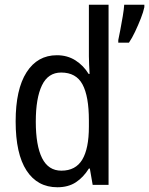

<svg xmlns="http://www.w3.org/2000/svg" viewBox="-20 -846 629 810"><path d="M222 -56Q138 -56 92 -126.5Q46 -197 46 -334Q46 -469 92 -541Q138 -613 220 -613Q264 -613 298 -591.5Q332 -570 354 -534H358Q357 -553 356 -573.5Q355 -594 355 -609V-826H438V-66H371L359 -135H355Q332 -98 300 -77Q268 -56 222 -56ZM239 -126Q299 -126 327 -172.5Q355 -219 355 -312V-338Q355 -440 328 -490Q301 -540 238 -540Q183 -540 157 -486Q131 -432 131 -333Q131 -232 157.5 -179Q184 -126 239 -126ZM589 -816Q585 -796 574 -768Q563 -740 550 -712.5Q537 -685 524 -666H479V-677Q482 -691 487.5 -719.5Q493 -748 498 -778Q503 -808 504 -826H589Z"/></svg>

Font: Noto Sans Malayalam UI Condensed
Style: Regular
Weight: 400
Width: 3
Designer: Jelle Bosma - Monotype Design Team
Foundry: Monotype Imaging Inc.
Version: Version 2.104; ttfautohint (v1.8.4.7-5d5b)